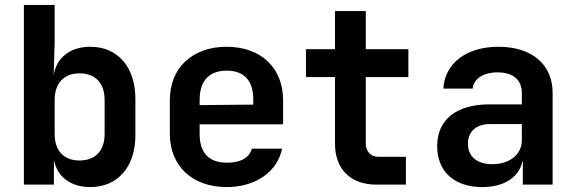

<svg xmlns="http://www.w3.org/2000/svg" viewBox="-20 -750 2340 780"><path d="M347 -560C266 -560 210 -517 198 -445L202 -576V-730H77V0H199V-101C212 -31 268 10 347 10C457 10 530 -71 530 -200V-349C530 -478 458 -560 347 -560ZM405 -206C405 -137 367 -98 303 -98C240 -98 202 -137 202 -206V-344C202 -412 240 -452 303 -452C367 -452 405 -413 405 -344Z M1130 -344C1130 -474 1040 -560 901 -560C761 -560 670 -474 670 -344V-206C670 -76 761 10 901 10C1018 10 1107 -52 1126 -146H1003C993 -109 958 -89 902 -89C829 -89 791 -129 791 -206V-245H1130ZM791 -344C791 -420 828 -463 901 -463C973 -463 1009 -421 1009 -345V-325L791 -323Z M1629 0V-113H1517C1485 -113 1466 -136 1466 -168V-437H1639V-550H1466V-705H1341V-550H1223V-437H1341V-165C1341 -63 1405 0 1508 0Z M2005 -560C1875 -560 1787 -493 1781 -390H1900C1904 -430 1944 -456 2001 -456C2064 -456 2100 -426 2100 -372V-326H1968C1834 -326 1756 -264 1756 -156C1756 -54 1825 10 1939 10C2027 10 2088 -29 2102 -93H2104V0H2225V-373C2225 -489 2140 -560 2005 -560ZM1980 -83C1918 -83 1881 -114 1881 -166C1881 -216 1915 -246 1971 -246H2100V-180C2100 -122 2050 -83 1980 -83Z"/></svg>

Font: Tekne LDO
Style: Bold
Weight: 700
Monospace: yes
Designer: Alessio Laiso, Mario Rullo, Paolo Rosset
Foundry: Alessio Laiso
Version: Version 1.000;hotconv 1.0.109;makeotfexe 2.5.65596